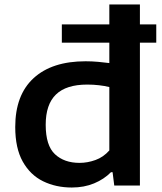

<svg xmlns="http://www.w3.org/2000/svg" viewBox="-20 -828 722 857"><path d="M300.5 9Q229.5 9 172.2 -19Q115 -47 81.5 -106.8Q48 -166.5 48 -261Q48 -404 130 -479.2Q212 -554.5 362 -554.5Q390.5 -554.5 418 -552Q445.5 -549.5 468 -546.5V-808H604.5V0H490L482.5 -59.5H475.5Q444.5 -28 400 -9.5Q355.5 9 300.5 9ZM335 -101Q371 -101 406.2 -113.8Q441.5 -126.5 468 -156.5V-439.5Q448 -444.5 422.2 -447.5Q396.5 -450.5 369.5 -450.5Q275.5 -450.5 229.8 -406.2Q184 -362 184 -271Q184 -178.5 225.2 -139.8Q266.5 -101 335 -101ZM256 -637.5V-719H677.5V-637.5Z"/></svg>

Font: Encode Sans Expanded SemiBold
Style: Regular
Weight: 600
Width: 7
Designer: Multiple Designers
Foundry: Impallari Type
Version: Version 3.000; ttfautohint (v1.8.3) -l 8 -r 50 -G 200 -x 14 